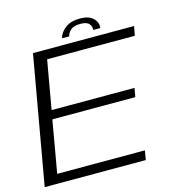

<svg xmlns="http://www.w3.org/2000/svg" viewBox="-118 -881 891 978"><g transform="rotate(-15 328.0 -392.0)"><path d="M-3 0 116 -675H649L640 -626H177.5L132.5 -370H569.5L561.5 -323.5H124L76 -49H538.5L530 0ZM393 -783.5Q438.5 -783.5 461.8 -760.8Q485 -738 480 -709.5H442.5Q445.5 -726.5 433.5 -741.5Q421.5 -756.5 388 -756.5Q351.5 -756.5 335.5 -741.5Q319.5 -726.5 316.5 -709.5H279Q284.5 -738 314 -760.8Q343.5 -783.5 393 -783.5Z"/></g></svg>

Font: Anybody ExtraExpanded Light
Style: Italic
Weight: 300
Width: 8
Italic angle: -10°
Designer: Tyler Finck
Foundry: Etcetera Type Company
Version: Version 1.010; ttfautohint (v1.8.3) -l 8 -r 50 -G 200 -x 14 